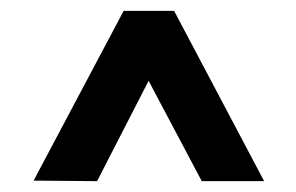

<svg xmlns="http://www.w3.org/2000/svg" viewBox="-20 -758 546 354"><path d="M301 -738H208L42 -425L159 -424L254 -609L352 -424H467Z"/></svg>

Font: Spoqa Han Sans Neo Bold
Style: Bold
Weight: 700
Designer: [Spoqa Han Sans Neo] Dong-huui Kim  Younghwa Kang  Yujin Lee  [Noto Sans] Ryoko NISHIZUKA  (kana & ideographs); Paul D. 
Foundry: Spoqa (http://www.spoqa-han-sans.com)
Version: Version 1.100;hotconv 1.0.109;makeotfexe 2.5.65596